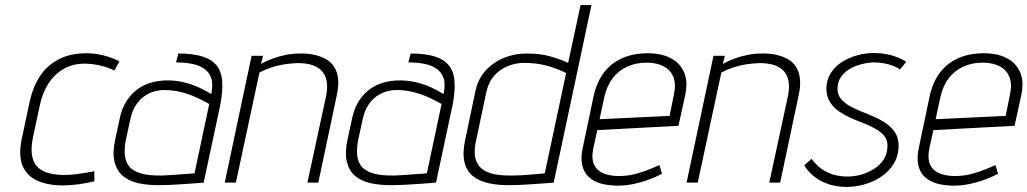

<svg xmlns="http://www.w3.org/2000/svg" viewBox="-20 -720 4051 757"><path d="M431 -442 451 -478Q422 -493 388.5 -501.5Q355 -510 321 -510Q256 -510 210 -485.5Q164 -461 136.5 -418Q109 -375 97 -319L66 -174Q52 -107 69 -66.5Q86 -26 127.5 -7.5Q169 11 228 11Q258 11 290 6.5Q322 2 352 -5V-45Q352 -45 341.5 -43Q331 -41 313.5 -38Q296 -35 274.5 -32.5Q253 -30 230 -30Q192 -31 165.5 -39.5Q139 -48 124 -66Q109 -84 105.5 -113Q102 -142 111 -183L138 -309Q148 -355 171.5 -391.5Q195 -428 232 -449Q269 -470 319 -469Q348 -468 377.5 -461Q407 -454 431 -442Z M813 -349Q791 -363 763.5 -375.5Q736 -388 705 -395.5Q674 -403 640 -403Q603 -403 571.5 -393Q540 -383 516 -363.5Q492 -344 475.5 -316Q459 -288 452 -252L434 -169Q423 -117 431.5 -82Q440 -47 464 -26.5Q488 -6 526.5 2.5Q565 11 615 10Q629 10 650 9Q671 8 694.5 6.5Q718 5 738.5 3.5Q759 2 771.5 1Q784 0 783 0L848 -304Q859 -360 856 -399.5Q853 -439 833 -463Q813 -487 776 -498Q739 -509 683 -509L674 -474Q705 -474 733.5 -469Q762 -464 783 -450.5Q804 -437 812.5 -413Q821 -389 813 -349ZM805 -310 747 -37Q747 -37 740 -36Q733 -35 720 -34.5Q707 -34 690.5 -32.5Q674 -31 656 -30Q638 -29 620 -28Q567 -27 535 -36.5Q503 -46 488.5 -65Q474 -84 472 -111.5Q470 -139 477 -172L494 -250Q501 -282 514.5 -303.5Q528 -325 546 -338.5Q564 -352 585 -358.5Q606 -365 628 -365Q661 -365 691.5 -357.5Q722 -350 750.5 -337.5Q779 -325 805 -310Z M1266 -343 1192 0H1235L1308 -345Q1316 -381 1313 -409Q1310 -437 1297.5 -456.5Q1285 -476 1264 -487.5Q1243 -499 1216.5 -504.5Q1190 -510 1159 -509Q1135 -509 1109 -504Q1083 -499 1057.5 -490Q1032 -481 1009 -468L1017 -500H972L866 0H910L1003 -434Q1025 -446 1049.5 -454Q1074 -462 1099 -466Q1124 -470 1148 -471Q1178 -472 1202.5 -466Q1227 -460 1244 -445Q1261 -430 1267 -405Q1273 -380 1266 -343Z M1729 -349Q1707 -363 1679.5 -375.5Q1652 -388 1621 -395.5Q1590 -403 1556 -403Q1519 -403 1487.5 -393Q1456 -383 1432 -363.5Q1408 -344 1391.5 -316Q1375 -288 1368 -252L1350 -169Q1339 -117 1347.5 -82Q1356 -47 1380 -26.5Q1404 -6 1442.5 2.5Q1481 11 1531 10Q1545 10 1566 9Q1587 8 1610.5 6.5Q1634 5 1654.5 3.5Q1675 2 1687.5 1Q1700 0 1699 0L1764 -304Q1775 -360 1772 -399.5Q1769 -439 1749 -463Q1729 -487 1692 -498Q1655 -509 1599 -509L1590 -474Q1621 -474 1649.5 -469Q1678 -464 1699 -450.5Q1720 -437 1728.5 -413Q1737 -389 1729 -349ZM1721 -310 1663 -37Q1663 -37 1656 -36Q1649 -35 1636 -34.5Q1623 -34 1606.5 -32.5Q1590 -31 1572 -30Q1554 -29 1536 -28Q1483 -27 1451 -36.5Q1419 -46 1404.5 -65Q1390 -84 1388 -111.5Q1386 -139 1393 -172L1410 -250Q1417 -282 1430.5 -303.5Q1444 -325 1462 -338.5Q1480 -352 1501 -358.5Q1522 -365 1544 -365Q1577 -365 1607.5 -357.5Q1638 -350 1666.5 -337.5Q1695 -325 1721 -310Z M2163 0 2312 -700H2269L2220 -472Q2188 -487 2148.5 -498Q2109 -509 2057 -509Q2020 -509 1987 -499Q1954 -489 1926.5 -470Q1899 -451 1880 -423Q1861 -395 1854 -359L1814 -168Q1803 -117 1811 -82Q1819 -47 1843.5 -26.5Q1868 -6 1907 2.5Q1946 11 1997 10Q2010 10 2030.5 9Q2051 8 2074.5 6.5Q2098 5 2118 3.5Q2138 2 2151 1Q2164 0 2163 0ZM2212 -432 2128 -37Q2128 -37 2120.5 -36Q2113 -35 2100 -34Q2087 -33 2070.5 -31.5Q2054 -30 2036 -29Q2018 -28 2000 -28Q1947 -27 1915.5 -36.5Q1884 -46 1869 -65.5Q1854 -85 1852 -111Q1850 -137 1858 -170L1897 -355Q1904 -388 1920 -410.5Q1936 -433 1957.5 -446.5Q1979 -460 2001.5 -466Q2024 -472 2046 -472Q2096 -472 2136 -461Q2176 -450 2212 -432Z M2319 -134 2335 -207 2655 -224 2681 -342Q2693 -397 2677.5 -434Q2662 -471 2625 -490.5Q2588 -510 2534 -510Q2477 -510 2433 -490.5Q2389 -471 2360.5 -433Q2332 -395 2320 -339L2278 -139Q2269 -98 2275.5 -69Q2282 -40 2301.5 -22Q2321 -4 2350.5 4Q2380 12 2417 12Q2457 12 2502.5 -0.5Q2548 -13 2590 -35L2580 -69Q2535 -49 2497.5 -37.5Q2460 -26 2421 -26Q2394 -26 2372.5 -32Q2351 -38 2337 -50.5Q2323 -63 2318 -83.5Q2313 -104 2319 -134ZM2637 -347 2620 -263 2344 -250 2363 -339Q2373 -382 2395.5 -411.5Q2418 -441 2452 -457Q2486 -473 2530 -473Q2569 -473 2596.5 -458.5Q2624 -444 2635 -416Q2646 -388 2637 -347Z M3087 -343 3013 0H3056L3129 -345Q3137 -381 3134 -409Q3131 -437 3118.5 -456.5Q3106 -476 3085 -487.5Q3064 -499 3037.5 -504.5Q3011 -510 2980 -509Q2956 -509 2930 -504Q2904 -499 2878.5 -490Q2853 -481 2830 -468L2838 -500H2793L2687 0H2731L2824 -434Q2846 -446 2870.5 -454Q2895 -462 2920 -466Q2945 -470 2969 -471Q2999 -472 3023.5 -466Q3048 -460 3065 -445Q3082 -430 3088 -405Q3094 -380 3087 -343Z M3528 -446 3553 -476Q3539 -486 3519 -494Q3499 -502 3475 -506.5Q3451 -511 3425 -511Q3393 -511 3360 -502Q3327 -493 3299.5 -475.5Q3272 -458 3255 -431Q3238 -404 3238 -369Q3239 -339 3252 -318Q3265 -297 3286.5 -282Q3308 -267 3333.5 -255.5Q3359 -244 3384 -234.5Q3409 -225 3430.5 -213Q3452 -201 3465.5 -185Q3479 -169 3479 -146Q3479 -115 3464.5 -92Q3450 -69 3426 -54Q3402 -39 3375 -31.5Q3348 -24 3323 -24Q3292 -24 3266 -31.5Q3240 -39 3218.5 -54.5Q3197 -70 3180 -94L3151 -68Q3176 -27 3220 -5Q3264 17 3317 17Q3352 17 3388 7Q3424 -3 3454.5 -23.5Q3485 -44 3503.5 -74Q3522 -104 3523 -144Q3523 -175 3510 -196Q3497 -217 3475.5 -232Q3454 -247 3428.5 -258.5Q3403 -270 3377 -280Q3351 -290 3329.5 -302.5Q3308 -315 3295 -331Q3282 -347 3282 -370Q3282 -396 3295 -415.5Q3308 -435 3329 -447.5Q3350 -460 3375 -466.5Q3400 -473 3423 -474Q3445 -474 3465 -470.5Q3485 -467 3501.5 -460.5Q3518 -454 3528 -446Z M3644 -134 3660 -207 3980 -224 4006 -342Q4018 -397 4002.5 -434Q3987 -471 3950 -490.5Q3913 -510 3859 -510Q3802 -510 3758 -490.5Q3714 -471 3685.5 -433Q3657 -395 3645 -339L3603 -139Q3594 -98 3600.5 -69Q3607 -40 3626.5 -22Q3646 -4 3675.5 4Q3705 12 3742 12Q3782 12 3827.5 -0.5Q3873 -13 3915 -35L3905 -69Q3860 -49 3822.5 -37.5Q3785 -26 3746 -26Q3719 -26 3697.5 -32Q3676 -38 3662 -50.5Q3648 -63 3643 -83.5Q3638 -104 3644 -134ZM3962 -347 3945 -263 3669 -250 3688 -339Q3698 -382 3720.5 -411.5Q3743 -441 3777 -457Q3811 -473 3855 -473Q3894 -473 3921.5 -458.5Q3949 -444 3960 -416Q3971 -388 3962 -347Z"/></svg>

Font: Advent Pro Light
Style: Italic
Weight: 300
Italic angle: -12°
Version: Version 3.000